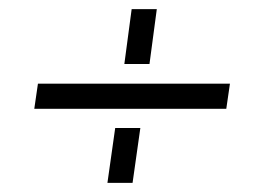

<svg xmlns="http://www.w3.org/2000/svg" viewBox="-20 -481 578 420"><path d="M55 -243 63 -298H483L475 -243ZM215 -81 232 -201H287L270 -81ZM252 -341 268 -461H323L307 -341Z"/></svg>

Font: Mohave Light Light
Style: Italic
Weight: 300
Italic angle: -8°
Version: Version 2.003